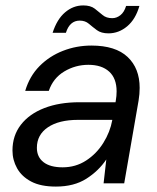

<svg xmlns="http://www.w3.org/2000/svg" viewBox="-20 -676 579 708"><path d="M186 12Q130 12 95 -6.5Q60 -25 43 -55.5Q26 -86 26 -121Q26 -176 57 -216Q88 -256 143.5 -277.5Q199 -299 273 -299H406L407 -305Q410 -322 410 -339Q410 -387 382.5 -412Q355 -437 306 -437Q258 -437 217 -412.5Q176 -388 160 -341H73Q89 -395 125.5 -432Q162 -469 212 -488.5Q262 -508 317 -508Q406 -508 450.5 -466Q495 -424 495 -352Q495 -341 494 -329Q493 -317 491 -305L438 0H362L372 -88Q344 -46 298.5 -17Q253 12 186 12ZM211 -59Q259 -59 297.5 -84Q336 -109 361 -149Q386 -189 394 -233V-234H268Q197 -234 156.5 -206.5Q116 -179 116 -131Q116 -97 140.5 -78Q165 -59 211 -59ZM174 -555Q190 -605 220 -630.5Q250 -656 287 -656Q314 -656 329.5 -644Q345 -632 358.5 -620.5Q372 -609 394 -609Q410 -609 424 -620Q438 -631 445 -654H494Q480 -605 449 -579Q418 -553 380 -553Q353 -553 337 -565Q321 -577 307.5 -588.5Q294 -600 274 -600Q237 -600 223 -555Z"/></svg>

Font: DeepMind Sans
Style: Italic
Weight: 400
Italic angle: -10°
Designer: Jonny Pinhorn / Modifications: Colophon Foundry
Foundry: Colophon Foundry
Version: Version 1.002; ttfautohint (v1.8.2)